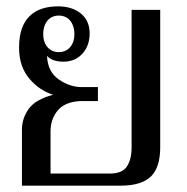

<svg xmlns="http://www.w3.org/2000/svg" viewBox="-20 -584 587 604"><path d="M49 -177C49 -177 49 0 49 0C49 0 361 0 361 0C404 0 435 -10 455 -29C474 -48 484 -78 484 -121C484 -121 484 -553 484 -553C484 -553 394 -553 394 -553C394 -553 394 -120 394 -120C394 -95 389 -75 379 -60C369 -45 351 -38 325 -38C325 -38 139 -38 139 -38C139 -38 139 -171 139 -171C139 -196 146 -217 161 -236C176 -254 199 -264 231 -266C231 -266 288 -266 288 -266C288 -266 288 -310 288 -310C288 -310 238 -310 238 -310C212 -310 188 -318 165 -334C142 -350 129 -375 128 -408C139 -396 156 -390 180 -390C205 -390 225 -399 240 -416C255 -433 262 -454 262 -479C262 -505 253 -526 235 -541C217 -556 193 -564 163 -564C124 -564 94 -554 73 -533C51 -512 40 -479 40 -434C40 -394 51 -362 72 -337C93 -312 118 -295 147 -286C110 -276 84 -261 70 -241C56 -221 49 -200 49 -177ZM200 -435C191 -425 179 -420 165 -420C151 -420 139 -425 130 -435C121 -445 116 -459 116 -477C116 -495 121 -509 130 -520C139 -530 151 -535 165 -535C179 -535 191 -530 200 -520C209 -509 214 -495 214 -477C214 -459 209 -445 200 -435Z"/></svg>

Font: BUSH 25 TRIRONG
Style: Regular
Weight: 400
Designer: Katatrad Team
Foundry: CadsonDemak